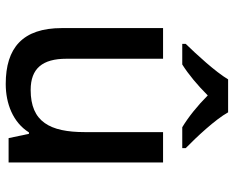

<svg xmlns="http://www.w3.org/2000/svg" viewBox="-93 -713 816 670"><g transform="rotate(90 315.0 -378.0)"><path d="M372 -766H257C230 -721 170 -656 133 -618V-606H205C240 -628 277 -659 313 -695C349 -659 389 -627 424 -606H497V-618C459 -655 397 -721 372 -766ZM547 -539H441V-266C441 -144 405 -77 294 -77C219 -77 185 -118 185 -202V-539H78V-186C78 -49 147 10 273 10C341 10 407 -15 442 -71H447L462 0H547Z"/></g></svg>

Font: Noto Sans Bamum Medium
Style: Regular
Weight: 500
Designer: Monotype Design Team
Foundry: Monotype Imaging Inc.
Version: Version 2.002